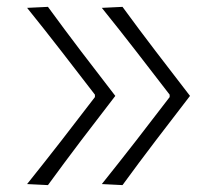

<svg xmlns="http://www.w3.org/2000/svg" viewBox="-20 -535 630 557"><path d="M119.1 2 58.6 -1Q109.4 -64.5 158.2 -127.2Q207 -189.9 255.4 -253.4V-260.3Q207 -323.2 158.2 -386.2Q109.4 -449.2 58.6 -512.2L119.1 -515.1Q166.5 -450.2 215.3 -386Q264.2 -321.8 314.5 -256.8Q264.2 -191.9 215.3 -127.4Q166.5 -63 119.1 2ZM335.4 2 275.4 -1Q326.2 -64.5 375 -127.2Q423.8 -189.9 472.2 -253.4V-260.3Q423.8 -323.2 375 -386.2Q326.2 -449.2 275.4 -512.2L335.4 -515.1Q382.8 -450.2 431.9 -386Q481 -321.8 531.2 -256.8Q481 -191.9 431.9 -127.4Q382.8 -63 335.4 2Z"/></svg>

Font: Pinar-FD Light
Style: Regular
Weight: 300
Designer: Amin Abedi
Version: Version 2.000